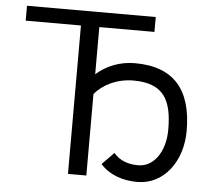

<svg xmlns="http://www.w3.org/2000/svg" viewBox="-51 -745 901 808"><g transform="rotate(5 400.0 -341.0)"><path d="M558.1 8.3C668.9 8.3 746.1 -94.2 746.1 -223.6C746.1 -395 671.9 -488.8 504.4 -488.8C442.9 -488.8 385.7 -466.8 341.8 -427.7V-627H574.7V-689.9H30.8V-627H264.2V0H341.8V-343.8C374.5 -384.8 435.1 -415.5 504.4 -415.5C630.9 -415.5 668.5 -349.6 668.5 -222.2C668.5 -126.5 619.1 -62 555.7 -62C509.8 -62 475.6 -76.2 451.7 -105L401.4 -53.7C437.5 -12.7 493.2 8.3 558.1 8.3Z"/></g></svg>

Font: HK Grotesk
Style: Regular
Weight: 400
Designer: Alfredo Marco Pradil and Stefan Peev
Foundry: Hanken Design Co.
Version: Version 1.045;PS 001.045;hotconv 1.0.88;makeotf.lib2.5.64775